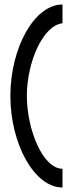

<svg xmlns="http://www.w3.org/2000/svg" viewBox="-20 -715 325 851"><path d="M26 -290C26 -79 131 116 257 116V33C169 33 99 -143 99 -290C99 -437 169 -602 257 -612V-695C131 -695 26 -501 26 -290Z"/></svg>

Font: Charger Pro
Style: Nar
Weight: 400
Designer: Jasper
Foundry: Cannot Into Space Fonts
Version: Version 1.09